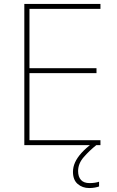

<svg xmlns="http://www.w3.org/2000/svg" viewBox="-20 -734 590 971"><path d="M488 0H103V-714H488V-689H129V-389H468V-364H129V-25H488ZM375 131Q375 160 389.5 176Q404 192 433 192Q447 192 460 190Q473 188 481 185V209Q473 212 460 214.5Q447 217 431 217Q397 217 373 196.5Q349 176 349 135Q349 111 359.5 87.5Q370 64 392 39.5Q414 15 449 -11L467 0Q433 27 404 60Q375 93 375 131Z"/></svg>

Font: Noto Sans Thai Thin
Style: Regular
Weight: 250
Designer: Monotype Design Team
Foundry: Monotype Imaging Inc.
Version: Version 2.001